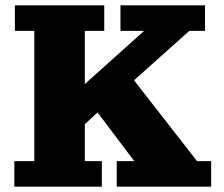

<svg xmlns="http://www.w3.org/2000/svg" viewBox="-20 -702 842 722"><path d="M34 0V-96H109V-586H36V-682H372V-586H299V-386L522 -586H433V-682H751V-586H692L484 -400L721 -96H774V0H419V-96H485L347 -279L299 -235V-96H363V0Z"/></svg>

Font: Montagu Slab 16pt
Style: Bold
Weight: 700
Designer: Florian Karsten
Foundry: Florian Karsten
Version: Version 1.000; ttfautohint (v1.8.3)